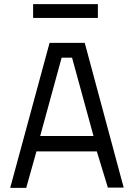

<svg xmlns="http://www.w3.org/2000/svg" viewBox="-20 -902 644 922"><path d="M218 -696H387L574 -1H498L445 -175H155L106 0H29ZM173 -249H429L326 -625H276ZM139 -882H450V-816H139Z"/></svg>

Font: Panefresco 400wt
Style: Regular
Weight: 400
Foundry: Campivisivi & Chank Co
Version: Version 1.002